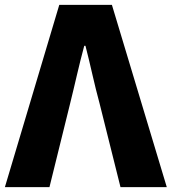

<svg xmlns="http://www.w3.org/2000/svg" viewBox="-29 -764 701 784"><path d="M-9 0H173L257 -340C277 -420 293 -496 315 -577H320C341 -496 356 -420 378 -340L463 0H652L428 -744H213Z"/></svg>

Font: Noto Sans CJK Black
Style: Bold
Weight: 900
Designer: Ryoko NISHIZUKA (kana & ideographs); Paul D. Hunt (Latin, Greek & Cyrillic); Wenlong ZHANG (bopomofo); Sandoll Communica
Foundry: Adobe Systems Incorporated
Version: Version 1.000;PS 1;hotconv 1.0.78;makeotf.lib2.5.61930